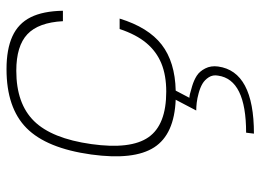

<svg xmlns="http://www.w3.org/2000/svg" viewBox="-125 -424 799 589"><g transform="rotate(-90 274.5 -129.5)"><path d="M263 10H264Q157 6 117 -56Q77 -118 95 -249Q114 -386 176 -447.5Q238 -509 357 -509Q418 -509 457.5 -491Q497 -473 516 -435Q535 -397 536 -336H504Q500 -411 464 -445Q428 -479 352 -479Q251 -479 197.5 -424.5Q144 -370 127 -249Q110 -128 148 -73.5Q186 -19 288 -19Q338 -19 374.5 -34Q411 -49 437 -80Q463 -111 480 -162H512Q485 -74 432 -33Q379 8 291 10L269 52Q273 52 280 53.5Q287 55 305 60.5Q323 66 336.5 74.5Q350 83 359 100.5Q368 118 365 140Q350 250 159 250L162 226Q325 226 337 140Q340 124 332 111.5Q324 99 312 92Q300 85 283.5 80.5Q267 76 254 74.5Q241 73 230 73Z"/></g></svg>

Font: Fivo Sans Thin
Style: Regular
Weight: 250
Foundry: Alexander Slobzheninov
Version: 1.0